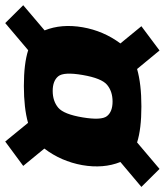

<svg xmlns="http://www.w3.org/2000/svg" viewBox="8 -686 632 736"><g transform="rotate(90 324.0 -318.0)"><path d="M285.5 -93.5Q200 -93.5 148.5 -110L44.5 -22L-24 -91L72.5 -173Q46.5 -237.5 60.5 -319Q74.5 -399 122.5 -463.5L56.5 -544L149.5 -613.5L220.5 -527.5Q278 -544 364 -544Q450.5 -544 502 -527.5L603.5 -613.5L672.5 -544L577 -463.5Q603 -398.5 589 -317.5Q574.5 -236.5 525.5 -172L592 -91L498.5 -22L427 -109.5Q370 -93.5 285.5 -93.5ZM304.5 -204Q343.5 -204 368.8 -225.2Q394 -246.5 406 -318.8Q418 -391 401 -412.2Q384 -433.5 345.2 -433.5Q306.5 -433.5 281.2 -412.5Q256 -391.5 243.5 -319Q231 -246.5 248.5 -225.2Q266 -204 304.5 -204Z"/></g></svg>

Font: Anybody ExtraBold
Style: Italic
Weight: 800
Italic angle: -10°
Designer: Tyler Finck
Foundry: Etcetera Type Company
Version: Version 1.010; ttfautohint (v1.8.3) -l 8 -r 50 -G 200 -x 14 